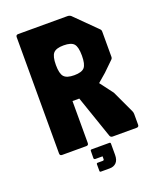

<svg xmlns="http://www.w3.org/2000/svg" viewBox="-150 -755 815 995"><g transform="rotate(-20 258.0 -258.0)"><path d="M72.5 0Q60 0 60 -12.5V-654Q60 -666.5 72.5 -666.5H343.5Q355.5 -666.5 363.5 -660L478.5 -546Q484 -541 485.2 -537.5Q486.5 -534 486.5 -526V-389Q486.5 -382.5 481.5 -377.5L426.5 -324L380 -284L435 -211L491.5 -90Q493.5 -85.5 494.8 -81.2Q496 -77 496 -71V-12.5Q496 0 483.5 0H351.5Q340.5 0 336.5 -10L256 -244H218.5V-12.5Q218.5 0 206 0ZM273.5 -366.5Q315 -366.5 330 -383.8Q345 -401 345 -448.5Q345 -496.5 330 -513.8Q315 -531 273.5 -531Q232.5 -531 217 -513.8Q201.5 -496.5 201.5 -448.5Q201.5 -401 217 -383.8Q232.5 -366.5 273.5 -366.5ZM232 150Q225.5 150 225.5 143.5V107.5Q225.5 101 232 101H259Q267 101 267 94V78.5H225.5Q219 76.5 219 71L219.5 31.5Q219.5 25 226.5 25H324Q330.5 25 330.5 31.5V93.5Q330.5 122 316.8 136Q303 150 280.5 150Z"/></g></svg>

Font: Jaro
Style: Regular
Weight: 400
Designer: Agyei Archer, Celine Hurka, Mirko Velimirović
Version: Version 1.000